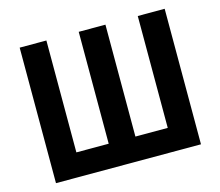

<svg xmlns="http://www.w3.org/2000/svg" viewBox="-100 -829 1099 958"><g transform="rotate(-15 450.0 -350.0)"><path d="M76 0H825V-700H686V-122H519V-700H381V-122H214V-700H76Z"/></g></svg>

Font: Finlandica SemiBold
Style: Regular
Weight: 600
Designer: Niklas Ekholm, Juho Hiilivirta, Jaakko Suomalainen
Foundry: Helsinki Type Studio
Version: Version 2.000;Glyphs 3.2 (3202)